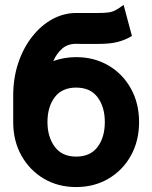

<svg xmlns="http://www.w3.org/2000/svg" viewBox="-20 -755 625 788"><path d="M292.5 -520.5Q366.7 -520.5 425.3 -486.1Q483.9 -451.7 517.3 -391.4Q550.8 -331.1 550.8 -253.9Q550.8 -176.8 517.3 -116.5Q483.9 -56.2 425.3 -21.7Q366.7 12.7 292.5 12.7Q218.3 12.7 159.9 -21.7Q101.6 -56.2 67.9 -116.5Q34.2 -176.8 34.2 -253.9V-361.3Q34.2 -434.6 54.9 -496.6Q75.7 -558.6 112.1 -604.7Q148.4 -650.9 194.8 -676.3Q241.2 -701.7 292.5 -701.7H379.9Q408.7 -701.7 424.8 -703.9Q440.9 -706.1 454.1 -713.1Q467.3 -720.2 487.3 -734.9L521.5 -607.4Q494.1 -590.8 462.9 -582.8Q431.6 -574.7 380.4 -574.7Q353 -574.7 342 -574.7Q331.1 -574.7 327.1 -574.7Q323.2 -574.7 317.1 -574.7Q311 -574.7 292.5 -575.2Q257.8 -575.2 235.1 -555.4Q212.4 -535.6 198.7 -504.4Q243.2 -520.5 292.5 -520.5ZM292.5 -395.5Q234.4 -395.5 204.6 -356Q174.8 -316.4 174.8 -253.9Q174.8 -193.4 204.6 -152.8Q234.4 -112.3 292.5 -112.3Q350.6 -112.3 380.4 -151.9Q410.2 -191.4 410.2 -253.9Q410.2 -316.4 380.4 -356Q350.6 -395.5 292.5 -395.5Z"/></svg>

Font: Giphurs
Style: Bold
Weight: 700
Version: Version 0.920; ttfautohint (v1.8.4.7-5d5b)